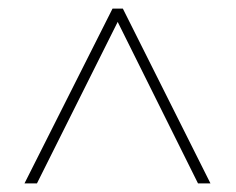

<svg xmlns="http://www.w3.org/2000/svg" viewBox="-20 -739 549 447"><path d="M37 -312 242 -719H266L470 -312H441L254 -688L66 -312Z"/></svg>

Font: Noto Sans Kannada SemiCondensed Thin
Style: Regular
Weight: 100
Width: 4
Designer: Jelle Bosma - Monotype Design Team
Foundry: Monotype Imaging Inc.
Version: Version 2.005; ttfautohint (v1.8.4.7-5d5b)